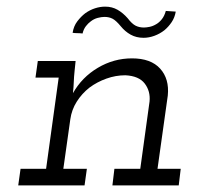

<svg xmlns="http://www.w3.org/2000/svg" viewBox="-20 -559 594 579"><path d="M325 -50 319 0H519L525 -50H455L486 -271Q491 -321 463 -352Q435 -383 378 -383Q323 -383 275 -354.5Q227 -326 200 -278Q202 -297 202.5 -312Q203 -327 205 -346L208 -375H94L87 -325H157L119 -50H42L35 0H235L242 -50H171L192 -199Q196 -228 211.5 -252.5Q227 -277 250 -295Q273 -312 301 -322Q329 -332 358 -332Q399 -330 416.5 -307Q434 -284 431 -253L403 -50ZM344 -480Q357 -464 374 -454.5Q391 -445 413 -445Q429 -445 445.5 -451Q462 -457 476 -468Q488 -478 497.5 -492Q507 -506 510 -524Q501 -525 495 -525Q489 -525 480 -526Q476 -511 468 -501Q460 -491 451 -486Q441 -480 431 -478Q421 -476 414 -476Q400 -476 389 -481.5Q378 -487 365 -504Q351 -520 334.5 -529.5Q318 -539 297 -539Q282 -539 266.5 -534Q251 -529 237 -519Q224 -509 213 -494.5Q202 -480 199 -460Q206 -459 213.5 -459Q221 -459 229 -458Q232 -471 239 -480Q246 -489 253 -494Q263 -502 274.5 -505Q286 -508 295 -508Q309 -508 319.5 -502.5Q330 -497 344 -480Z"/></svg>

Font: Josefin Slab Medium
Style: Italic
Weight: 500
Italic angle: -12°
Version: Version 2.000